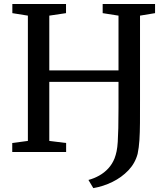

<svg xmlns="http://www.w3.org/2000/svg" viewBox="-20 -763 835 964"><path d="M448.5 181.5 424 140.5Q452.5 133 478.2 118.5Q504 104 523.8 82.5Q543.5 61 555 32.5Q561.5 15.5 565.5 -3.8Q569.5 -23 571.2 -50.8Q573 -78.5 574 -120Q575 -161.5 575 -222V-352H227.5V-55.5L312 -45V0H41.5V-45L120 -55.5V-684.5L42 -697V-743H311.5V-697L227.5 -684.5V-409.5H575V-684.5L495.5 -697V-743H758.5V-697L683 -684.5V-259Q683 -195 682.8 -146.2Q682.5 -97.5 680 -59.2Q677.5 -21 671 9.5Q658.5 56.5 624.8 92Q591 127.5 544.8 150.2Q498.5 173 448.5 181.5Z"/></svg>

Font: Merriweather 36pt
Style: Regular
Weight: 400
Designer: Eben Sorkin
Foundry: Eben Sorkin
Version: Version 2.100